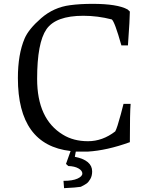

<svg xmlns="http://www.w3.org/2000/svg" viewBox="-20 -772 768 998"><path d="M73 -366Q73 -490 108 -572Q129 -621 194 -677.5Q259 -734 344 -745Q395 -752 461 -752Q590 -752 643 -723L655 -712Q655 -676 645 -536H611Q576 -660 561 -671Q488 -690 413 -690Q270 -690 221.5 -620Q173 -550 173 -362Q173 -153 307 -72Q362 -38 437.5 -38Q513 -38 579 -89Q589 -107 608 -178L622 -232H659Q655 -191 655 -33Q536 10 437 16H374L369 43Q459 61 459 119Q459 142 449.5 158.5Q440 175 430 182Q420 189 400 199Q377 203 313 206L310 168Q357 168 382.5 156.5Q408 145 408 130Q408 115 388 103.5Q368 92 335 91L323 80L347 13Q73 -18 73 -366Z"/></svg>

Font: Prociono
Style: Regular
Weight: 400
Designer: Barry Schwartz
Foundry: The Crud Factory
Version: Version 2.301